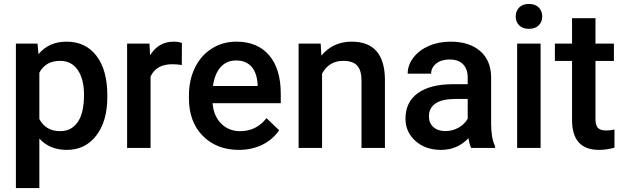

<svg xmlns="http://www.w3.org/2000/svg" viewBox="-20 -749 3158 972"><path d="M523.4 -258.8Q523.4 -136.2 467.8 -63.2Q412.1 9.8 318.4 9.8Q231.4 9.8 179.2 -47.4V203.1H60.5V-528.3H169.9L174.8 -474.6Q227.1 -538.1 316.9 -538.1Q413.6 -538.1 468.5 -466.1Q523.4 -394 523.4 -266.1ZM405.3 -269Q405.3 -348.1 373.8 -394.5Q342.3 -440.9 283.7 -440.9Q210.9 -440.9 179.2 -380.9V-146.5Q211.4 -85 284.7 -85Q341.3 -85 373.3 -130.6Q405.3 -176.3 405.3 -269Z M900.4 -419.9Q877 -423.8 852.1 -423.8Q770.5 -423.8 742.2 -361.3V0H623.5V-528.3H736.8L739.7 -469.2Q782.7 -538.1 858.9 -538.1Q884.3 -538.1 900.9 -531.2Z M1189.5 9.8Q1076.7 9.8 1006.6 -61.3Q936.5 -132.3 936.5 -250.5V-265.1Q936.5 -344.2 967 -406.5Q997.6 -468.8 1052.7 -503.4Q1107.9 -538.1 1175.8 -538.1Q1283.7 -538.1 1342.5 -469.2Q1401.4 -400.4 1401.4 -274.4V-226.6H1056.2Q1061.5 -161.1 1099.9 -123Q1138.2 -85 1196.3 -85Q1277.8 -85 1329.1 -150.9L1393.1 -89.8Q1361.3 -42.5 1308.3 -16.4Q1255.4 9.8 1189.5 9.8ZM1175.3 -442.9Q1126.5 -442.9 1096.4 -408.7Q1066.4 -374.5 1058.1 -313.5H1284.2V-322.3Q1280.3 -381.8 1252.4 -412.4Q1224.6 -442.9 1175.3 -442.9Z M1603.5 -528.3 1606.9 -467.3Q1665.5 -538.1 1760.7 -538.1Q1925.8 -538.1 1928.7 -349.1V0H1810.1V-342.3Q1810.1 -392.6 1788.3 -416.7Q1766.6 -440.9 1717.3 -440.9Q1645.5 -440.9 1610.4 -376V0H1491.7V-528.3Z M2365.2 0Q2357.4 -15.1 2351.6 -49.3Q2294.9 9.8 2212.9 9.8Q2133.3 9.8 2083 -35.6Q2032.7 -81.1 2032.7 -147.9Q2032.7 -232.4 2095.5 -277.6Q2158.2 -322.8 2274.9 -322.8H2347.7V-357.4Q2347.7 -398.4 2324.7 -423.1Q2301.8 -447.8 2254.9 -447.8Q2214.4 -447.8 2188.5 -427.5Q2162.6 -407.2 2162.6 -376H2043.9Q2043.9 -419.4 2072.8 -457.3Q2101.6 -495.1 2151.1 -516.6Q2200.7 -538.1 2261.7 -538.1Q2354.5 -538.1 2409.7 -491.5Q2464.8 -444.8 2466.3 -360.4V-122.1Q2466.3 -50.8 2486.3 -8.3V0ZM2234.9 -85.4Q2270 -85.4 2301 -102.5Q2332 -119.6 2347.7 -148.4V-248H2283.7Q2217.8 -248 2184.6 -225.1Q2151.4 -202.1 2151.4 -160.2Q2151.4 -126 2174.1 -105.7Q2196.8 -85.4 2234.9 -85.4Z M2716.8 0H2598.1V-528.3H2716.8ZM2590.8 -665.5Q2590.8 -692.9 2608.2 -710.9Q2625.5 -729 2657.7 -729Q2689.9 -729 2707.5 -710.9Q2725.1 -692.9 2725.1 -665.5Q2725.1 -638.7 2707.5 -620.8Q2689.9 -603 2657.7 -603Q2625.5 -603 2608.2 -620.8Q2590.8 -638.7 2590.8 -665.5Z M2994.6 -656.7V-528.3H3087.9V-440.4H2994.6V-145.5Q2994.6 -115.2 3006.6 -101.8Q3018.6 -88.4 3049.3 -88.4Q3069.8 -88.4 3090.8 -93.3V-1.5Q3050.3 9.8 3012.7 9.8Q2876 9.8 2876 -141.1V-440.4H2789.1V-528.3H2876V-656.7Z"/></svg>

Font: Vazir Medium FD
Style: Medium-FD
Weight: 500
Designer: Saber Rastikerdar
Foundry: Saber Rastikerdar
Version: Version 30.0.0